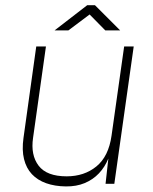

<svg xmlns="http://www.w3.org/2000/svg" viewBox="-20 -692 577 723"><path d="M228 10Q186.5 9.5 154 -2Q121.5 -13.5 100.2 -36Q79 -58.5 70.5 -92.8Q62 -127 68.5 -173L116.5 -517H153L104.5 -173Q95 -108 125.5 -68Q156 -28 231 -28Q297.5 -28 343.2 -65.5Q389 -103 400 -181L447.5 -517H483.5L410.5 0H377.5L388 -95Q375 -63 352.5 -39.2Q330 -15.5 298.8 -2.5Q267.5 10.5 228 10ZM185.5 -577.5 308.5 -672.5H337.5L432.5 -577.5H376.5L317.5 -637.5L237.5 -577.5Z"/></svg>

Font: Public Sans Thin Thin
Style: Italic
Weight: 250
Italic angle: -8°
Version: Version 2.001